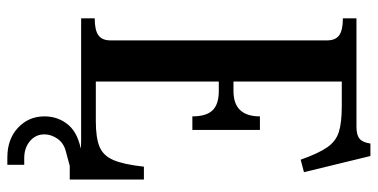

<svg xmlns="http://www.w3.org/2000/svg" viewBox="-273 -555 1029 523"><g transform="rotate(90 241.5 -293.5)"><path d="M30 -37Q62 -37 76 -47Q90 -57 90 -80V-670Q90 -693 76 -703Q62 -713 30 -713V-750H325Q348 -750 358 -758.5Q368 -767 371 -788H405L449 -607L415 -598Q398 -646 381.5 -670Q365 -694 339.5 -702Q314 -710 269 -710H202V-415H228Q297 -415 297 -487H334V-303H297Q297 -341 280.5 -358Q264 -375 228 -375H202V-40H310Q355 -40 379.5 -50Q404 -60 416 -88Q428 -116 434 -171H469V31H432Q428 14 412.5 7Q397 0 363 0H30ZM432 -7V31L391 42Q369 48 357.5 65Q346 82 346 100Q346 124 364.5 139.5Q383 155 411 155H429V201H409Q359 201 328 172Q297 143 297 100Q297 62 320.5 34.5Q344 7 396 -1Z"/></g></svg>

Font: Girassol
Style: Regular
Weight: 400
Width: 3
Designer: Liam Spradlin
Version: Version 1.004